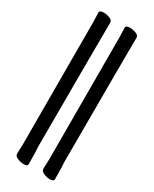

<svg xmlns="http://www.w3.org/2000/svg" viewBox="-230 -840 811 1014"><g transform="rotate(30 175.5 -333.5)"><path d="M111 119Q95 119 75 111Q55 103 55 88L57 29L56 -719Q54 -751 54 -771Q54 -786 80 -786Q97 -786 116 -779Q135 -772 135 -757V-741Q134 -731 133 3Q134 8 134 16.5Q134 25 135 33L136 105Q136 119 111 119ZM271 119Q255 119 235 111Q215 103 215 88L217 29L216 -719Q214 -751 214 -771Q214 -786 240 -786Q257 -786 276 -779Q295 -772 295 -757V-741Q294 -731 293 3Q294 8 294 16.5Q294 25 295 33L296 105Q296 119 271 119Z"/></g></svg>

Font: LXGW WenKai Lite
Style: Bold
Weight: 700
Designer: LXGW / Fontworks Inc.
Foundry: LXGW / Fontworks Inc.
Version: Version 1.330;April 28, 2024